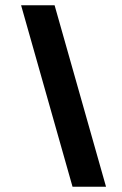

<svg xmlns="http://www.w3.org/2000/svg" viewBox="-20 -708 461 728"><path d="M60 -688H187L382 0H255Z"/></svg>

Font: Zilla Slab Bold
Style: Bold
Weight: 700
Designer: Typotheque.com
Foundry: Typotheque type foundry
Version: Version 1.1; 2017; ttfautohint (v1.6)